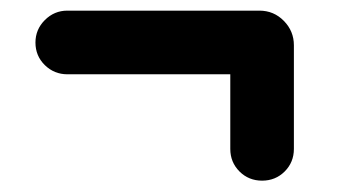

<svg xmlns="http://www.w3.org/2000/svg" viewBox="-20 -448 619 352"><path d="M460.5 -116.8Q436 -116.8 419.1 -133.6Q402.2 -150.5 402.2 -175V-365L455.5 -311.8H103.5Q79.5 -311.8 62.2 -328.6Q45 -345.5 45 -370Q45 -394 62.2 -411.2Q79.5 -428.5 103.5 -428.5H455.5Q482 -428.5 500.4 -409.7Q518.8 -391 518.8 -365V-175Q518.8 -150.5 501.9 -133.6Q485 -116.8 460.5 -116.8Z"/></svg>

Font: National Park
Style: Regular
Weight: 400
Designer: Andrea Herstowski, Ben Hoepner
Version: Version 1.009